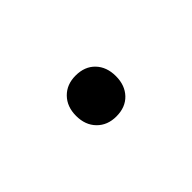

<svg xmlns="http://www.w3.org/2000/svg" viewBox="-9 -325 518 518"><g transform="rotate(45 250.0 -66.0)"><path d="M250 10Q215 10 193.5 -11Q172 -32 172 -66Q172 -101 193.5 -121.5Q215 -142 250 -142Q285 -142 306.5 -121.5Q328 -101 328 -66Q328 -32 306.5 -11Q285 10 250 10Z"/></g></svg>

Font: M PLUS 1 Code
Style: Regular
Weight: 400
Designer: Coji Morishita
Foundry: UNDERFOREST DESIGN
Version: Version 1.005